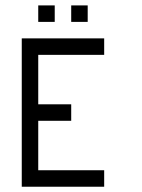

<svg xmlns="http://www.w3.org/2000/svg" viewBox="-20 -708 540 728"><path d="M62.5 -562.5H375V-500H125V-312.5H250V-250H125V-62.5H375V0H62.5ZM125 -687.5H187.5V-625H125ZM250 -687.5H312.5V-625H250Z"/></svg>

Font: Pixel Operator Mono
Style: Regular
Weight: 400
Monospace: yes
Designer: Jayvee Enaguas (HarvettFox96)
Version: 2016.04.25